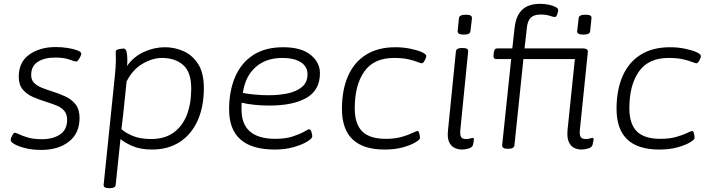

<svg xmlns="http://www.w3.org/2000/svg" viewBox="-20 -776 3709 1004"><path d="M196 8Q150 8 113.5 -1Q77 -10 56 -22Q35 -34 36 -44Q36 -54 44 -68Q52 -82 58 -82Q63 -82 80.5 -73.5Q98 -65 127.5 -56.5Q157 -48 199 -48Q257 -48 294 -73Q331 -98 331 -149Q331 -179 315.5 -197Q300 -215 274 -225Q248 -235 217 -245Q184 -255 152 -269Q120 -283 99 -308Q78 -333 78 -375Q78 -451 133 -490.5Q188 -530 272 -530Q304 -530 335 -525Q366 -520 386 -512Q406 -504 405 -494Q404 -485 394.5 -469.5Q385 -454 378 -454Q372 -454 343.5 -464.5Q315 -475 268 -475Q212 -475 177.5 -452.5Q143 -430 143 -384Q143 -358 158.5 -342.5Q174 -327 199 -317Q224 -307 253 -298Q288 -287 321 -272Q354 -257 375 -230.5Q396 -204 396 -159Q396 -79 340.5 -35.5Q285 8 196 8Z M550 208Q520 208 522 190L580 -373Q583 -401 584.5 -424.5Q586 -448 586 -462Q586 -479 585.5 -489Q585 -499 585 -505Q585 -515 600 -518.5Q615 -522 626 -522Q638 -522 642 -504.5Q646 -487 646 -460Q646 -445 644 -431Q679 -480 732.5 -504.5Q786 -529 842 -529Q893 -529 939.5 -508.5Q986 -488 1016 -441.5Q1046 -395 1046 -315Q1046 -218 1013.5 -145.5Q981 -73 920 -33.5Q859 6 775 6Q716 6 674.5 -11.5Q633 -29 610 -49L585 190Q584 208 554 208ZM770 -49Q841 -49 887.5 -82.5Q934 -116 957 -175Q980 -234 980 -313Q980 -399 938 -436Q896 -473 827 -473Q778 -473 726 -443Q674 -413 642 -350L625 -186Q623 -168 620.5 -146.5Q618 -125 615 -101Q633 -83 672.5 -66Q712 -49 770 -49Z M1417 6Q1178 6 1178 -204Q1178 -299 1209 -372.5Q1240 -446 1303 -487.5Q1366 -529 1461 -529Q1555 -529 1604 -489.5Q1653 -450 1653 -393Q1653 -305 1583 -264.5Q1513 -224 1389 -224Q1347 -224 1309.5 -228Q1272 -232 1244 -239Q1243 -230 1243 -221.5Q1243 -213 1243 -203Q1243 -50 1420 -50Q1473 -50 1511 -62.5Q1549 -75 1570.5 -87.5Q1592 -100 1597 -100Q1604 -100 1608.5 -86Q1613 -72 1613 -63Q1613 -52 1586 -35.5Q1559 -19 1514.5 -6.5Q1470 6 1417 6ZM1384 -278Q1440 -278 1486 -288Q1532 -298 1560 -322Q1588 -346 1588 -388Q1588 -428 1553 -450.5Q1518 -473 1456 -473Q1370 -473 1316 -424.5Q1262 -376 1250 -290Q1276 -285 1311.5 -281.5Q1347 -278 1384 -278Z M1991 6Q1768 6 1768 -207Q1768 -305 1799.5 -377.5Q1831 -450 1893.5 -489.5Q1956 -529 2048 -529Q2088 -529 2125 -521.5Q2162 -514 2185.5 -503.5Q2209 -493 2209 -483Q2209 -475 2201 -460Q2193 -445 2186 -445Q2180 -445 2163 -452Q2146 -459 2115.5 -466Q2085 -473 2040 -473Q1935 -473 1885 -402Q1835 -331 1835 -210Q1835 -128 1874 -89Q1913 -50 1998 -50Q2045 -50 2080 -60Q2115 -70 2136.5 -80.5Q2158 -91 2163 -91Q2170 -91 2173 -77Q2176 -63 2176 -54Q2176 -46 2152 -31.5Q2128 -17 2086.5 -5.5Q2045 6 1991 6Z M2396 6Q2375 6 2356.5 -3Q2338 -12 2328 -34.5Q2318 -57 2323 -98L2364 -507Q2366 -525 2396 -525H2400Q2430 -525 2428 -507L2387 -95Q2385 -71 2391 -60Q2397 -49 2417 -49Q2431 -49 2439.5 -52Q2448 -55 2453 -55Q2458 -55 2458 -48Q2458 -45 2457 -36.5Q2456 -28 2453 -17Q2449 -5 2430 0.5Q2411 6 2396 6ZM2405 -595Q2372 -595 2373 -613L2380 -681Q2381 -699 2416 -699Q2435 -699 2441.5 -694.5Q2448 -690 2448 -681L2440 -613Q2439 -595 2405 -595Z M2634 2Q2604 2 2606 -18L2653 -467H2575Q2558 -467 2561 -490L2562 -500Q2564 -523 2580 -523H2659L2671 -631Q2678 -694 2710.5 -725Q2743 -756 2806 -756Q2828 -756 2849.5 -751.5Q2871 -747 2885 -739.5Q2899 -732 2899 -724Q2899 -716 2894 -701.5Q2889 -687 2882 -687Q2874 -687 2854.5 -693.5Q2835 -700 2807 -700Q2773 -700 2756 -684Q2739 -668 2735 -631L2723 -523H3026Q3055 -523 3054 -505L3012 -95Q3010 -71 3016.5 -60Q3023 -49 3042 -49Q3057 -49 3065 -52Q3073 -55 3078 -55Q3084 -55 3084 -48Q3084 -45 3082.5 -36.5Q3081 -28 3078 -17Q3074 -5 3055.5 0.5Q3037 6 3021 6Q3000 6 2982 -3Q2964 -12 2954 -34.5Q2944 -57 2948 -98L2986 -467H2717L2670 -16Q2668 2 2638 2ZM3030 -595Q2997 -595 2998 -613L3006 -681Q3007 -699 3041 -699Q3060 -699 3067 -694.5Q3074 -690 3073 -681L3066 -613Q3065 -595 3030 -595Z M3427 6Q3204 6 3204 -207Q3204 -305 3235.5 -377.5Q3267 -450 3329.5 -489.5Q3392 -529 3484 -529Q3524 -529 3561 -521.5Q3598 -514 3621.5 -503.5Q3645 -493 3645 -483Q3645 -475 3637 -460Q3629 -445 3622 -445Q3616 -445 3599 -452Q3582 -459 3551.5 -466Q3521 -473 3476 -473Q3371 -473 3321 -402Q3271 -331 3271 -210Q3271 -128 3310 -89Q3349 -50 3434 -50Q3481 -50 3516 -60Q3551 -70 3572.5 -80.5Q3594 -91 3599 -91Q3606 -91 3609 -77Q3612 -63 3612 -54Q3612 -46 3588 -31.5Q3564 -17 3522.5 -5.5Q3481 6 3427 6Z"/></svg>

Font: Asap Semi Expanded Semi Expanded Light
Style: Italic
Weight: 300
Width: 6
Italic angle: -6°
Designer: Pablo Cosgaya
Foundry: Omnibus-Type
Version: Version 3.001; ttfautohint (v1.8.4.7-5d5b)